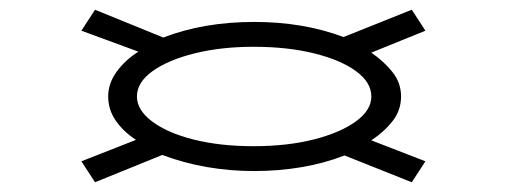

<svg xmlns="http://www.w3.org/2000/svg" viewBox="-20 -543 1040 394"><path d="M175 -169 147 -212 259 -256Q233 -273 217.5 -295.5Q202 -318 202 -345Q202 -372 219.5 -396Q237 -420 264 -437L147 -480L175 -523L315 -466Q398 -498 502 -498Q551 -498 596.5 -490.5Q642 -483 685 -467L825 -523L853 -480L742 -435Q768 -417 785.5 -395Q803 -373 803 -345Q803 -317 786 -295Q769 -273 742 -255L853 -212L825 -169L687 -224Q646 -208 599 -200Q552 -192 502 -192Q401 -192 313 -225ZM500 -243Q570 -243 624.5 -257Q679 -271 710.5 -294Q742 -317 742 -345Q742 -374 710.5 -397Q679 -420 624.5 -433.5Q570 -447 500 -447Q434 -447 379.5 -433.5Q325 -420 293 -397Q261 -374 261 -345Q261 -317 292.5 -293.5Q324 -270 378 -256.5Q432 -243 500 -243Z"/></svg>

Font: Inconsolata UltraExpanded Light
Style: Regular
Weight: 300
Width: 9
Monospace: yes
Designer: Raph Levien, Cyreal, Brenton Simpson
Foundry: Raph Levien, Cyreal, Google
Version: Version 3.001; ttfautohint (v1.8.2.53-6de2)